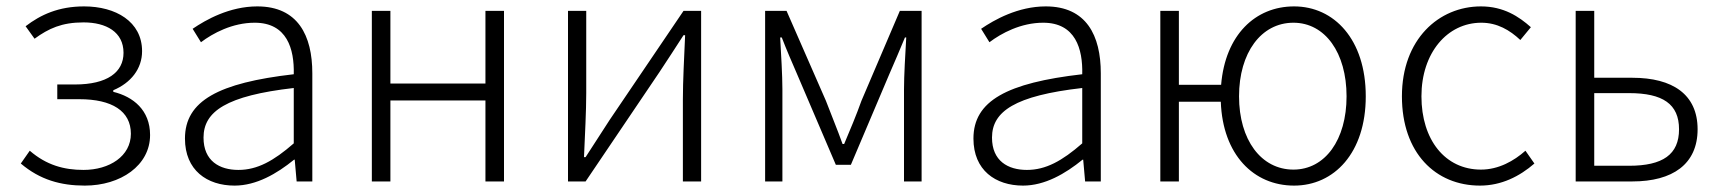

<svg xmlns="http://www.w3.org/2000/svg" viewBox="-20 -567 5374 600"><path d="M245 13C357 13 449 -50 449 -145C449 -223 396 -265 334 -280V-285C389 -308 424 -352 424 -407C424 -500 341 -547 243 -547C163 -547 107 -521 60 -485L88 -446C132 -478 173 -497 241 -497C312 -497 366 -467 366 -402C366 -341 315 -303 214 -303H159V-257H228C330 -257 389 -220 389 -149C389 -79 322 -36 241 -36C180 -36 125 -51 73 -96L45 -56C105 -5 170 13 245 13Z M713 13C781 13 845 -24 899 -68H901L907 0H956V-338C956 -456 911 -547 784 -547C697 -547 623 -505 582 -477L608 -435C645 -463 706 -496 776 -496C877 -496 900 -414 898 -335C663 -308 558 -252 558 -134C558 -35 627 13 713 13ZM725 -36C666 -36 616 -64 616 -137C616 -219 688 -268 898 -292V-119C835 -64 784 -36 725 -36Z M1142 0H1200V-253H1497V0H1555V-533H1497V-306H1200V-533H1142Z M1755 0H1810L2041 -342C2062 -374 2095 -424 2116 -457H2121C2118 -386 2114 -315 2114 -256V0H2171V-533H2116L1885 -192C1864 -159 1831 -109 1810 -76H1805C1808 -147 1812 -219 1812 -276V-533H1755Z M2371 0H2425V-288C2425 -331 2421 -397 2418 -450H2423C2438 -411 2455 -372 2471 -335L2592 -52H2639L2759 -335C2775 -372 2792 -411 2808 -450H2812C2809 -397 2805 -331 2805 -288V0H2860V-533H2792L2672 -252C2656 -207 2637 -162 2618 -117H2613C2597 -162 2578 -207 2561 -252L2438 -533H2371Z M3177 13C3245 13 3309 -24 3363 -68H3365L3371 0H3420V-338C3420 -456 3375 -547 3248 -547C3161 -547 3087 -505 3046 -477L3072 -435C3109 -463 3170 -496 3240 -496C3341 -496 3364 -414 3362 -335C3127 -308 3022 -252 3022 -134C3022 -35 3091 13 3177 13ZM3189 -36C3130 -36 3080 -64 3080 -137C3080 -219 3152 -268 3362 -292V-119C3299 -64 3248 -36 3189 -36Z M4022 -37C3921 -37 3852 -130 3852 -266C3852 -402 3921 -496 4022 -496C4121 -496 4188 -402 4188 -266C4188 -130 4121 -37 4022 -37ZM3664 -302V-533H3606V0H3664V-249H3795C3801 -83 3898 13 4024 13C4149 13 4248 -89 4248 -266C4248 -444 4149 -547 4024 -547C3903 -547 3809 -458 3796 -302Z M4605 13C4672 13 4729 -16 4775 -56L4747 -96C4711 -64 4663 -37 4608 -37C4496 -37 4422 -130 4422 -266C4422 -402 4503 -496 4609 -496C4659 -496 4698 -473 4731 -442L4764 -482C4727 -515 4679 -547 4608 -547C4476 -547 4361 -444 4361 -266C4361 -89 4466 13 4605 13Z M4904 0H5081C5207 0 5285 -54 5285 -163C5285 -272 5207 -324 5081 -324H4962V-533H4904ZM4962 -49V-276H5071C5176 -276 5227 -242 5227 -163C5227 -84 5176 -49 5071 -49Z"/></svg>

Font: Noto Sans Japanese Light
Style: Regular
Weight: 300
Designer: Ryoko NISHIZUKA (kana & ideographs); Paul D. Hunt (Latin, Greek & Cyrillic); Wenlong ZHANG (bopomofo); Sandoll Communica
Foundry: Adobe Systems Incorporated
Version: Version 1.000;PS 1;hotconv 1.0.78;makeotf.lib2.5.61930